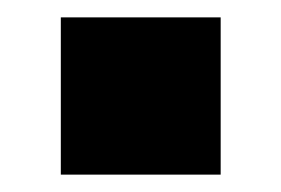

<svg xmlns="http://www.w3.org/2000/svg" viewBox="-20 -463 324 221"><path d="M50 -443H234V-262H50Z"/></svg>

Font: Biryani Heavy
Style: Regular
Weight: 900
Designer: Dan Reynolds and Mathieu Réguer
Foundry: Dan Reynolds and Mathieu Réguer
Version: Version 1.003; ttfautohint (v1.1) -l 5 -r 5 -G 72 -x 0 -D la